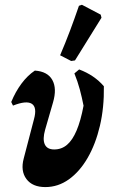

<svg xmlns="http://www.w3.org/2000/svg" viewBox="-20 -758 473 788"><path d="M166.1 9.8Q113.2 9.8 88.5 -23.2Q63.7 -56.3 77.4 -107.7L119.4 -268.5Q133 -317.9 110.4 -332.1Q87.9 -346.2 33.3 -324.6L26.1 -339.4Q43.3 -381.2 67.9 -414.5Q92.6 -447.8 123 -468.3Q175.4 -464.7 194.8 -429.7Q214.3 -394.7 197.6 -337.6L165.3 -225.9Q154.2 -186.5 163.8 -165.5Q173.4 -144.6 202.4 -144.6Q232.7 -144.6 255.1 -163.7Q277.6 -182.8 294.4 -222.5Q311.2 -262.2 322.9 -324.2Q316.3 -357.9 307.6 -390.7Q298.8 -423.6 285.3 -456.7L304.8 -473Q367.3 -449.6 406.3 -404Q407.7 -316.9 390.1 -241.7Q372.4 -166.6 339.8 -110.2Q307.1 -53.7 262.7 -21.9Q218.3 9.8 166.1 9.8ZM396.5 -685.2 287.8 -510.1 272.1 -507.7 226.7 -531.1Q248.2 -581.3 267.4 -632.2Q286.5 -683.1 304 -734.2L316.2 -738.4L393.3 -697.9Z"/></svg>

Font: Alegreya
Style: Italic
Weight: 400
Italic angle: -7°
Designer: Juan Pablo del Peral
Foundry: Huerta Tipografica
Version: Version 2.009